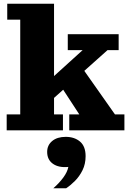

<svg xmlns="http://www.w3.org/2000/svg" viewBox="-20 -702 710 1034"><path d="M16 0V-86H89V-596H19V-682H271V-86H319V0ZM353 0V-86H407L296 -256L404 -363L599 -86H650V0ZM259 -164 201 -229 425 -432H345V-518H619V-432H559ZM267 312Q299 284 321 254Q343 224 348 197Q296 202 265 180Q234 158 234 116Q234 80 261 57.5Q288 35 334 35Q381 35 411 60.5Q441 86 441 139Q441 181 424.5 214.5Q408 248 383.5 272.5Q359 297 336 312Z"/></svg>

Font: Montagu Slab 144pt
Style: Bold
Weight: 700
Designer: Florian Karsten
Foundry: Florian Karsten
Version: Version 1.000